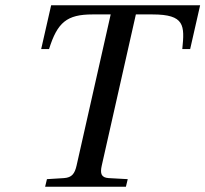

<svg xmlns="http://www.w3.org/2000/svg" viewBox="-20 -712 783 732"><path d="M137 -525H167C199 -627 235 -657 333 -657H402L272 -81C265 -50 254 -35 224 -33L159 -29L152 0H460L467 -29L394 -33C366 -35 361 -50 368 -81L498 -657H561C685 -657 684 -615 675 -525H705L743 -692H175Z"/></svg>

Font: Heuristica
Style: Italic
Weight: 400
Italic angle: -13°
Version: Version 1.0.1